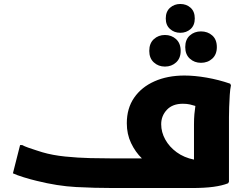

<svg xmlns="http://www.w3.org/2000/svg" viewBox="-20 -946 1251 966"><path d="M549 0Q456 0 362.5 -5Q269 -10 165 -36Q135 -43 99.5 -54Q64 -65 45 -74L81 -216H92Q103 -210 122.5 -203Q142 -196 161.5 -190Q181 -184 193 -180Q244 -165 307.5 -158.5Q371 -152 434.5 -150.5Q498 -149 549 -149H694Q661 -181 639.5 -226Q618 -271 618 -326Q618 -401 655 -454.5Q692 -508 757.5 -537Q823 -566 908 -566Q959 -566 1019.5 -555.5Q1080 -545 1138 -525L1142 -517Q1138 -499 1136 -469Q1134 -439 1133 -408Q1132 -377 1132 -357V-32L1128 -24Q1098 -12 1053.5 -6Q1009 0 946 0ZM791 -321Q791 -281 811.5 -244Q832 -207 869 -180Q906 -153 956 -143V-321Q956 -349 958 -371.5Q960 -394 963 -413Q951 -417 935.5 -420.5Q920 -424 900 -424Q848 -424 819.5 -393.5Q791 -363 791 -321ZM887 -781Q857 -781 835.5 -800Q814 -819 814 -853Q814 -888 835.5 -907Q857 -926 887 -926Q918 -926 939 -907Q960 -888 960 -853Q960 -819 939 -800Q918 -781 887 -781ZM991 -630Q958 -630 935 -651Q912 -672 912 -709Q912 -747 935 -767.5Q958 -788 991 -788Q1025 -788 1048 -767.5Q1071 -747 1071 -709Q1071 -672 1048 -651Q1025 -630 991 -630ZM810 -611Q777 -611 754 -632Q731 -653 731 -690Q731 -728 754 -749Q777 -770 810 -770Q843 -770 866 -749Q889 -728 889 -690Q889 -653 866 -632Q843 -611 810 -611Z"/></svg>

Font: Kufam
Style: Bold Italic
Weight: 700
Italic angle: -11°
Designer: Artur Schmal
Foundry: Original Type
Version: Version 1.301; ttfautohint (v1.8.3)